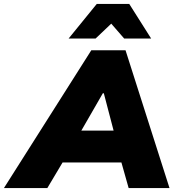

<svg xmlns="http://www.w3.org/2000/svg" viewBox="-94 -962 893 982"><path d="M0 0ZM-74 0 373 -705H548L773 0H564L527 -131H226L148 0ZM432 -485 322 -294H487L437 -485ZM257 -765 401 -942H567L679 -765H541L475 -841L395 -765Z"/></svg>

Font: Winston Black
Style: Italic
Weight: 900
Italic angle: -9°
Designer: Original fonts by Vernon Adams / Changes by Cristiano Sobral
Foundry: VOriginal fonts by Vernon Adams / Changes by Cristiano Sobral
Version: Version 2.503;July 17, 2020;FontCreator 13.0.0.2655 64-bit